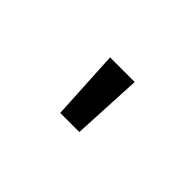

<svg xmlns="http://www.w3.org/2000/svg" viewBox="-31 -970 711 711"><g transform="rotate(45 325.0 -614.0)"><path d="M275 -476 260 -752H389L375 -476Z"/></g></svg>

Font: Azeret Mono Medium
Style: Regular
Weight: 500
Designer: Martin Vácha
Foundry: Displaay
Version: Version 1.002